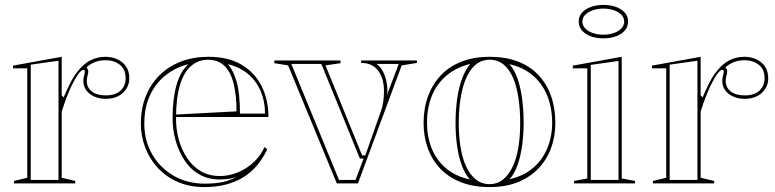

<svg xmlns="http://www.w3.org/2000/svg" viewBox="-20 -746 3153 781"><path d="M37 0V-10L91 -23V-468H33V-479L231 -515V-358L239 -350Q253 -383 266.5 -409.5Q280 -436 294 -453Q318 -485 346.5 -500Q375 -515 410 -515Q434 -515 456 -505.5Q478 -496 492 -476.5Q506 -457 506 -427Q506 -404 494 -385Q482 -366 461 -355Q440 -344 410 -344Q384 -344 363 -353.5Q342 -363 330.5 -379.5Q319 -396 319 -417Q319 -425 320.5 -431.5Q322 -438 323.5 -444Q325 -450 325 -455Q325 -462 320 -462Q311 -462 298.5 -445Q286 -428 269 -393Q260 -373 250 -347Q240 -321 231 -292V-23L286 -10V0ZM218 -499 105 -483V-14H218ZM410 -501Q386 -501 366.5 -493.5Q347 -486 332 -472Q335 -468 337 -464Q339 -460 339 -455Q339 -450 337.5 -444Q336 -438 334.5 -431.5Q333 -425 333 -417Q333 -390 353.5 -374Q374 -358 410 -358Q450 -358 470.5 -377.5Q491 -397 491 -427Q491 -465 467 -483Q443 -501 410 -501Z M827 -515Q910 -515 964 -482Q1018 -449 1045 -394Q1072 -339 1072 -270H693V-280L942 -293Q942 -360 930 -407Q918 -454 892.5 -478.5Q867 -503 826 -503Q786 -503 756.5 -477Q727 -451 711.5 -398.5Q696 -346 696 -264Q696 -219 707.5 -177.5Q719 -136 741.5 -102.5Q764 -69 797 -49.5Q830 -30 874 -30Q901 -30 928 -38Q955 -46 979 -61Q1003 -76 1023 -97.5Q1043 -119 1056 -148L1067 -138Q1044 -91 1014.5 -61Q985 -31 951 -14.5Q917 2 882 8.5Q847 15 813 15Q751 15 703 -6Q655 -27 621.5 -63.5Q588 -100 570.5 -146.5Q553 -193 553 -243Q553 -306 573.5 -356Q594 -406 630.5 -441.5Q667 -477 717 -496Q767 -515 827 -515ZM567 -243Q567 -174 599 -118.5Q631 -63 686.5 -31Q742 1 813 1Q857 1 888 -6Q919 -13 946 -29Q932 -22 913.5 -19Q895 -16 874 -16Q826 -16 790 -37Q754 -58 730.5 -94Q707 -130 694.5 -174Q682 -218 682 -264Q682 -344 698 -400Q714 -456 746 -485Q692 -471 651.5 -438Q611 -405 589 -356Q567 -307 567 -243ZM956 -284H1058Q1058 -334 1040.5 -375Q1023 -416 989.5 -444.5Q956 -473 907 -485Q930 -459 943 -412Q956 -365 956 -284Z M1350 0 1152 -480 1096 -489V-500H1365V-489L1304 -480L1453 -114H1466L1530 -295Q1536 -311 1539 -332.5Q1542 -354 1542 -378Q1542 -397 1537.5 -416.5Q1533 -436 1522.5 -452.5Q1512 -469 1494 -479.5Q1476 -490 1449 -490V-500H1676V-490L1614 -480L1436 0ZM1359 -14H1426L1459 -101H1444L1287 -486H1165ZM1512 -486Q1528 -474 1537.5 -455.5Q1547 -437 1551.5 -416.5Q1556 -396 1556 -378Q1556 -373 1555 -368Q1554 -363 1553 -357L1602 -486Z M1971 -515Q2036 -515 2086 -496Q2136 -477 2170 -441Q2204 -405 2221.5 -355.5Q2239 -306 2239 -246Q2239 -191 2221.5 -143.5Q2204 -96 2170 -60.5Q2136 -25 2086.5 -5Q2037 15 1971 15Q1905 15 1854.5 -5Q1804 -25 1770.5 -60.5Q1737 -96 1720 -143.5Q1703 -191 1703 -246Q1703 -306 1721.5 -355.5Q1740 -405 1774.5 -441Q1809 -477 1859 -496Q1909 -515 1971 -515ZM1972 -503Q1929 -503 1901 -469Q1873 -435 1859.5 -377Q1846 -319 1846 -246Q1846 -195 1853 -149.5Q1860 -104 1875.5 -70Q1891 -36 1915 -16.5Q1939 3 1971 3Q2003 3 2026.5 -16Q2050 -35 2066 -69.5Q2082 -104 2089 -149Q2096 -194 2096 -246Q2096 -300 2089 -347Q2082 -394 2067 -429Q2052 -464 2028.5 -483.5Q2005 -503 1972 -503ZM1717 -246Q1717 -190 1736 -142.5Q1755 -95 1793.5 -62Q1832 -29 1891 -16Q1871 -39 1858 -74.5Q1845 -110 1839 -154Q1833 -198 1833 -246Q1833 -297 1839.5 -343Q1846 -389 1859.5 -426Q1873 -463 1893 -486Q1838 -473 1798 -440Q1758 -407 1737.5 -358Q1717 -309 1717 -246ZM2226 -246Q2226 -308 2206 -357Q2186 -406 2147.5 -439Q2109 -472 2052 -485Q2073 -462 2085.5 -425.5Q2098 -389 2104 -343Q2110 -297 2110 -246Q2110 -199 2104 -155Q2098 -111 2085.5 -75.5Q2073 -40 2053 -17Q2110 -30 2148.5 -63Q2187 -96 2206.5 -143.5Q2226 -191 2226 -246Z M2434 -590Q2405 -590 2382.5 -598.5Q2360 -607 2347 -622.5Q2334 -638 2334 -658Q2334 -679 2347 -694Q2360 -709 2382.5 -717.5Q2405 -726 2434 -726Q2464 -726 2486.5 -717.5Q2509 -709 2522 -694Q2535 -679 2535 -658Q2535 -638 2522 -622.5Q2509 -607 2486.5 -598.5Q2464 -590 2434 -590ZM2315 0V-10L2369 -20V-468H2310V-479L2509 -515V-20L2563 -10V0ZM2383 -14H2496V-498L2383 -482ZM2434 -605Q2459 -605 2478 -612Q2497 -619 2508 -631Q2519 -643 2519 -658Q2519 -674 2508 -685.5Q2497 -697 2478 -704Q2459 -711 2434 -711Q2410 -711 2390.5 -704Q2371 -697 2360 -685.5Q2349 -674 2349 -658Q2349 -643 2360 -631Q2371 -619 2390.5 -612Q2410 -605 2434 -605Z M2636 0V-10L2690 -23V-468H2632V-479L2830 -515V-358L2838 -350Q2852 -383 2865.5 -409.5Q2879 -436 2893 -453Q2917 -485 2945.5 -500Q2974 -515 3009 -515Q3033 -515 3055 -505.5Q3077 -496 3091 -476.5Q3105 -457 3105 -427Q3105 -404 3093 -385Q3081 -366 3060 -355Q3039 -344 3009 -344Q2983 -344 2962 -353.5Q2941 -363 2929.5 -379.5Q2918 -396 2918 -417Q2918 -425 2919.5 -431.5Q2921 -438 2922.5 -444Q2924 -450 2924 -455Q2924 -462 2919 -462Q2910 -462 2897.5 -445Q2885 -428 2868 -393Q2859 -373 2849 -347Q2839 -321 2830 -292V-23L2885 -10V0ZM2817 -499 2704 -483V-14H2817ZM3009 -501Q2985 -501 2965.5 -493.5Q2946 -486 2931 -472Q2934 -468 2936 -464Q2938 -460 2938 -455Q2938 -450 2936.5 -444Q2935 -438 2933.5 -431.5Q2932 -425 2932 -417Q2932 -390 2952.5 -374Q2973 -358 3009 -358Q3049 -358 3069.5 -377.5Q3090 -397 3090 -427Q3090 -465 3066 -483Q3042 -501 3009 -501Z"/></svg>

Font: Kalnia Glaze Thin Medium
Style: Regular
Weight: 500
Version: Version 1.110